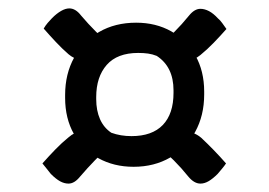

<svg xmlns="http://www.w3.org/2000/svg" viewBox="-20 -527 640 457"><path d="M246 -417Q244 -415 242 -412.5Q240 -410 237 -407Q223 -393 205.5 -387Q188 -381 172 -384Q156 -387 143 -398Q128 -411 113 -427Q98 -443 84 -459Q88 -466 93.5 -472.5Q99 -479 104 -484Q115 -495 125.5 -501Q136 -507 145 -507Q160 -507 173 -490Q190 -470 208.5 -451.5Q227 -433 246 -417ZM356 -416Q376 -432 394.5 -450.5Q413 -469 430 -490Q443 -506 457 -506Q467 -506 477.5 -500.5Q488 -495 499 -483Q504 -479 509 -472Q514 -465 519 -458Q504 -441 488.5 -425Q473 -409 457 -396Q442 -384 426.5 -381.5Q411 -379 396 -386Q381 -393 366 -407Q364 -408 363 -409.5Q362 -411 361 -412Q360 -413 359 -414Q358 -415 356 -416ZM356 -180Q358 -182 360.5 -184.5Q363 -187 365 -189Q387 -211 413 -213.5Q439 -216 459 -199Q474 -185 489 -169.5Q504 -154 518 -138Q514 -132 508.5 -125.5Q503 -119 498 -113Q487 -102 477 -96Q467 -90 457 -90Q442 -90 428 -107Q412 -127 394 -145Q376 -163 356 -180ZM244 -180Q224 -164 206 -145.5Q188 -127 170 -106Q157 -90 143 -90Q133 -90 123 -95.5Q113 -101 101 -113Q97 -118 91.5 -125Q86 -132 81 -138Q96 -155 111.5 -171Q127 -187 143 -200Q158 -213 173.5 -215Q189 -217 204.5 -210.5Q220 -204 234 -189Q236 -188 237 -186.5Q238 -185 239 -184Q240 -183 241.5 -182Q243 -181 244 -180ZM135 -301Q135 -351 156.5 -390Q178 -429 216 -451Q254 -473 304 -473Q351 -473 387.5 -452.5Q424 -432 445 -395Q466 -358 466 -309V-302Q466 -252 444.5 -213Q423 -174 385 -152Q347 -130 298 -130Q251 -130 214 -150.5Q177 -171 156 -208Q135 -245 135 -294ZM209 -291Q209 -264 218 -243.5Q227 -223 245 -211Q256 -207 268 -205Q280 -203 293 -203Q342 -203 367.5 -229.5Q393 -256 393 -306V-312Q393 -340 383 -360.5Q373 -381 353 -394Q343 -398 332.5 -399.5Q322 -401 309 -401Q259 -401 234 -372.5Q209 -344 209 -296Z"/></svg>

Font: Recursive Monospace Casual
Style: Regular
Weight: 400
Version: Version 1.047